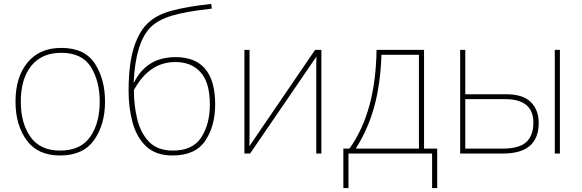

<svg xmlns="http://www.w3.org/2000/svg" viewBox="-20 -782 2963 978"><path d="M515 -264Q515 -379 463 -458.5Q411 -538 292 -538Q182 -538 120.5 -464Q59 -390 59 -264Q59 -146 115.5 -68Q172 10 286 10Q404 10 459.5 -69Q515 -148 515 -264ZM86 -264Q86 -381 139.5 -447Q193 -513 292 -513Q398 -513 443 -440.5Q488 -368 488 -264Q488 -155 439.5 -85Q391 -15 286 -15Q185 -15 135.5 -84.5Q86 -154 86 -264Z M635 -317Q635 -234 655 -159Q675 -84 724 -37Q773 10 859 10Q975 10 1025.5 -65Q1076 -140 1076 -250Q1076 -491 874 -491Q727 -491 663 -362H661Q670 -565 747 -643Q785 -681 857 -702.5Q929 -724 1059 -738L1056 -762Q933 -749 852.5 -727Q772 -705 728 -659Q685 -616 660 -533.5Q635 -451 635 -317ZM861 -15Q782 -15 739 -60Q696 -105 679 -175.5Q662 -246 662 -323Q740 -466 873 -466Q956 -466 1002.5 -413Q1049 -360 1049 -250Q1049 -150 1005.5 -82.5Q962 -15 861 -15Z M1251 -528H1225V0H1254L1592 -494Q1591 -472 1591 -459.5Q1591 -447 1591 -426V0H1617V-528H1585L1250 -37Q1251 -60 1251 -74.5Q1251 -89 1251 -114Z M2114 -503V-25H1792Q1854 -122 1886 -237.5Q1918 -353 1923 -503ZM2140 -528H1898Q1894 -212 1760 -25H1729V176H1755V0H2181V176H2207V-25H2140Z M2806 0H2832V-528H2806ZM2324 0H2543Q2724 0 2724 -156Q2724 -222 2684 -262Q2644 -302 2557 -302H2350V-528H2324ZM2350 -25V-277H2553Q2697 -277 2697 -157Q2697 -93 2661.5 -59Q2626 -25 2539 -25Z"/></svg>

Font: Noto Sans UI Thin
Style: Regular
Weight: 250
Designer: Monotype Design Team
Foundry: Monotype Imaging Inc.
Version: Version 1.901